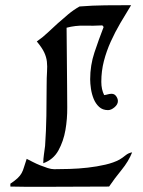

<svg xmlns="http://www.w3.org/2000/svg" viewBox="-20 -720 550 741"><path d="M287 -695Q337 -699 386.5 -699.5Q436 -700 486 -700Q465 -666 444.5 -631Q424 -596 407.5 -559.5Q391 -523 381 -484.5Q371 -446 371 -404Q371 -375 382 -353Q390 -354 396.5 -356Q403 -358 411 -358Q422 -358 428.5 -348.5Q435 -339 435 -330Q435 -317 422 -306Q409 -295 397 -295Q376 -295 362.5 -307.5Q349 -320 341.5 -338.5Q334 -357 331 -377.5Q328 -398 328 -414Q328 -468 344.5 -517.5Q361 -567 380 -616L375 -622Q340 -620 305.5 -621Q271 -622 237 -613Q237 -556 238 -499Q239 -442 239 -384Q239 -351 239.5 -306Q240 -261 232.5 -218Q225 -175 205.5 -139.5Q186 -104 147 -90Q147 -107 149.5 -123.5Q152 -140 154 -157Q158 -215 159 -273Q160 -331 160 -390Q160 -421 161.5 -442.5Q163 -464 161 -482Q159 -500 150.5 -518Q142 -536 122 -560Q144 -575 163.5 -593.5Q183 -612 203 -630Q223 -648 243.5 -665Q264 -682 287 -695ZM490 -132Q476 -97 449 -64Q422 -31 401 0L148 1Q116 1 84 1Q52 1 20 0V-11Q38 -23 48 -32.5Q58 -42 63.5 -52Q69 -62 72.5 -74.5Q76 -87 83 -107Q93 -102 106.5 -95Q120 -88 135 -82Q150 -76 164 -71.5Q178 -67 189 -67Q214 -67 248.5 -68Q283 -69 318.5 -73Q354 -77 386.5 -84.5Q419 -92 441 -104Q453 -111 464.5 -120.5Q476 -130 490 -132Z"/></svg>

Font: Germanica
Style: Regular
Weight: 400
Designer: Peter Wiegel
Foundry: Peter Wiegel